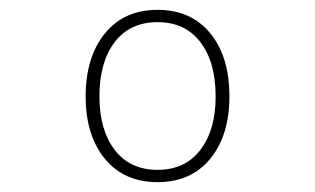

<svg xmlns="http://www.w3.org/2000/svg" viewBox="-20 -746 640 390"><path d="M300 -376Q232 -376 193 -423.5Q154 -471 154 -550Q154 -630 193 -678Q232 -726 300 -726Q368 -726 407 -678.5Q446 -631 446 -550Q446 -471 407 -423.5Q368 -376 300 -376ZM300 -401Q356 -401 387 -441.5Q418 -482 418 -550Q418 -620 387 -660.5Q356 -701 300 -701Q244 -701 213 -660.5Q182 -620 182 -550Q182 -482 213 -441.5Q244 -401 300 -401Z"/></svg>

Font: Geist Mono Thin
Style: Regular
Weight: 100
Monospace: yes
Designer: Basement.studio, Andrés Briganti, Mateo Zaragoza
Foundry: Basement.studio, Vercel, Andrés Briganti, Guido Ferreyra, Mateo Zaragoza
Version: Version 1.500; ttfautohint (v1.8.4.7-5d5b)